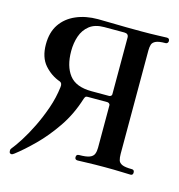

<svg xmlns="http://www.w3.org/2000/svg" viewBox="-114 -826 915 983"><g transform="rotate(15 343.5 -334.5)"><path d="M50 49Q40 57 34.5 56.5Q29 56 26 53Q24 51 23 43Q22 35 26 30Q45 7 69.5 -31.5Q94 -70 118.5 -120Q143 -170 162.5 -226Q182 -282 189 -340Q192 -361 179 -367Q130 -384 95 -424Q60 -464 60 -533Q60 -597 89 -639.5Q118 -682 169 -704Q220 -726 285 -726Q320 -726 375.5 -724.5Q431 -723 514 -723Q565 -723 604 -724.5Q643 -726 650 -726Q664 -726 664 -711Q664 -706 660.5 -701.5Q657 -697 650 -697Q615 -697 599 -689.5Q583 -682 579 -669Q575 -656 575 -638V-90Q575 -70 579 -56.5Q583 -43 599 -36Q615 -29 651 -29Q664 -29 664 -14Q664 0 651 0Q641 0 603.5 -1.5Q566 -3 514 -3Q459 -3 419.5 -1.5Q380 0 371 0Q356 0 356 -14Q356 -29 371 -29Q408 -29 426 -36Q444 -43 449.5 -57Q455 -71 455 -90V-315Q455 -321 450 -324.5Q445 -328 441 -328H337Q330 -328 326.5 -326Q323 -324 319 -313Q292 -226 244.5 -156.5Q197 -87 145 -35.5Q93 16 50 49ZM348 -361H441Q446 -361 450.5 -364.5Q455 -368 455 -373V-674Q455 -695 432 -695H326Q277 -695 248 -672Q219 -649 206.5 -612.5Q194 -576 194 -533Q194 -453 229.5 -407Q265 -361 348 -361Z"/></g></svg>

Font: Zen Old Mincho Black
Style: Regular
Weight: 900
Designer: Yoshimichi Ohira
Foundry: Positype
Version: Version 1.001